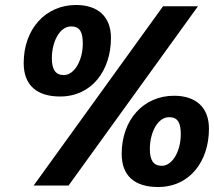

<svg xmlns="http://www.w3.org/2000/svg" viewBox="-20 -737 858 770"><path d="M115 7H255L774 -712H634ZM285 -717C162 -717 75 -620 75 -484C75 -395 128 -350 221 -350C348 -350 425 -454 425 -585C425 -669 374 -717 285 -717ZM236 -436C202 -436 188 -459 188 -503C188 -571 220 -631 265 -631C302 -631 312 -606 312 -562C312 -496 279 -436 236 -436ZM678 -353C555 -353 468 -256 468 -120C468 -31 521 13 614 13C741 13 818 -90 818 -221C818 -305 767 -353 678 -353ZM629 -72C595 -72 581 -95 581 -139C581 -207 613 -267 658 -267C695 -267 705 -242 705 -198C705 -132 672 -72 629 -72Z"/></svg>

Font: Bitter
Style: Bold Italic
Weight: 700
Designer: Sol Matas
Foundry: Sol Matas
Version: Version 1.002